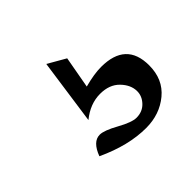

<svg xmlns="http://www.w3.org/2000/svg" viewBox="-79 -110 409 409"><g transform="rotate(-45 126.0 94.5)"><path d="M40 190Q52 158 73 158Q86 158 113 173Q140 188 154 188Q172 188 183.5 176Q195 164 195 149Q195 130 179 113.5Q163 97 135 97Q105 97 78 119L99 -29L139 -6L126 66Q156 58 177 58Q252 58 252 128Q252 170 223 194Q194 218 153 218Q100 218 40 190Z"/></g></svg>

Font: Lobster Two
Style: Regular
Weight: 400
Designer: Pablo Impallari
Foundry: Pablo Impallari. www.impallari.com
Version: Version 1.006